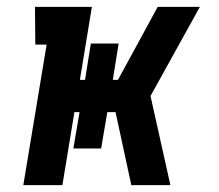

<svg xmlns="http://www.w3.org/2000/svg" viewBox="-20 -540 640 560"><path d="M48 0 116 -410H83L82 -520H248L213 -307H228L245 -413H326L309 -307H324L440 -520H563L419 -260L477 0H363L317 -213H293L275 -107H194L212 -213H197L162 0Z"/></svg>

Font: Iosevka HT Extrabold Extended
Style: Italic
Weight: 800
Width: 7
Italic angle: -9°
Monospace: yes
Designer: Belleve Invis
Foundry: Belleve Invis
Version: Version 32.3.0; ttfautohint (v1.8.4)